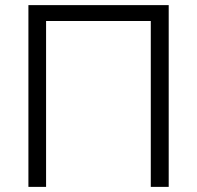

<svg xmlns="http://www.w3.org/2000/svg" viewBox="-20 -730 769 750"><path d="M91 -710H639V0H569V-648H160V0H91Z"/></svg>

Font: PTCRaleway
Style: Regular
Weight: 400
Designer: Matt McInerney, Pablo Impallari, Rodrigo Fuenzalida
Foundry: Matt McInerney, Pablo Impallari, Rodrigo Fuenzalida
Version: Version 3.000g; ttfautohint (v1.5) -l 8 -r 28 -G 28 -x 14 -D